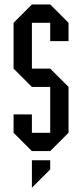

<svg xmlns="http://www.w3.org/2000/svg" viewBox="-20 -687 373 873"><path d="M41.7 -83.3V-166.7H125V-83.3H208.3V-291.7H125L41.7 -375V-583.3L125 -666.7H208.3L291.7 -583.3V-500H208.3V-583.3H125V-375H208.3L291.7 -291.7V-83.3L208.3 0H125ZM125 41.7H208.3V83.3L125 166.7Z"/></svg>

Font: Yulong
Style: Regular
Weight: 400
Designer: GGBotNet
Foundry: f0n7.com
Version: 1.00